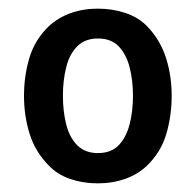

<svg xmlns="http://www.w3.org/2000/svg" viewBox="-20 -666 452 444"><path d="M377 -444.5Q377 -398 364.5 -356Q352 -314 320.5 -283.5Q299.5 -263 269.8 -252.5Q240 -242 206 -242Q172 -242 142.2 -252.2Q112.5 -262.5 92.5 -283.5Q61.5 -315 48.5 -356.5Q35.5 -398 35.5 -444.5Q35.5 -490.5 48 -532.2Q60.5 -574 92.5 -605Q114 -625 143 -635.5Q172 -646 206 -646Q240 -646 270 -636Q300 -626 320.5 -605Q351 -573 364 -531.8Q377 -490.5 377 -444.5ZM125.5 -444.5Q125.5 -409 133 -378.8Q140.5 -348.5 158.5 -330.2Q176.5 -312 206.5 -312Q237 -312 254.5 -330.2Q272 -348.5 279.8 -378.8Q287.5 -409 287.5 -444.5Q287.5 -480 279.8 -510.2Q272 -540.5 254.5 -558.8Q237 -577 206.5 -577Q176.5 -577 158.5 -558.8Q140.5 -540.5 133 -510.2Q125.5 -480 125.5 -444.5Z"/></svg>

Font: Signika Light
Style: Regular
Weight: 400
Version: Version 2.003;gftools[0.9.32]